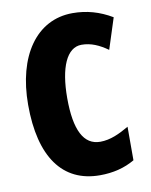

<svg xmlns="http://www.w3.org/2000/svg" viewBox="-83 -786 673 857"><g transform="rotate(-10 253.5 -357.0)"><path d="M320 -578C363 -578 400 -561 438 -534L483 -674C426 -708 368 -724 305 -724C140 -724 39 -575 39 -355C39 -119 131 10 301 10C360 10 413 -3 459 -30V-182C416 -157 374 -137 328 -137C253 -137 216 -209 216 -354C216 -493 253 -578 320 -578Z"/></g></svg>

Font: Noto Sans Oriya ExtCond Blk
Style: Regular
Weight: 900
Width: 2
Designer: Amélie Bonet and Sol Matas
Foundry: Google LLC
Version: Version 2.006